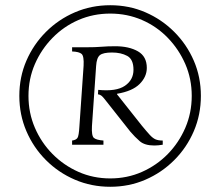

<svg xmlns="http://www.w3.org/2000/svg" viewBox="-20 -700 827 735"><path d="M402 15Q330 15 267 -12Q204 -39 156 -87Q108 -135 81 -198Q54 -261 54 -333Q54 -405 81 -467.5Q108 -530 156 -578Q204 -626 267 -653Q330 -680 402 -680Q474 -680 536.5 -653Q599 -626 647 -578Q695 -530 722 -467.5Q749 -405 749 -333Q749 -261 722 -198Q695 -135 647 -87Q599 -39 536.5 -12Q474 15 402 15ZM402 -17Q467 -17 523.5 -42Q580 -67 622.5 -110.5Q665 -154 689.5 -211Q714 -268 714 -333Q714 -398 689.5 -454.5Q665 -511 622.5 -555Q580 -599 523.5 -623.5Q467 -648 402 -648Q337 -648 280.5 -623.5Q224 -599 181 -555Q138 -511 113.5 -454.5Q89 -398 89 -333Q89 -268 113.5 -211Q138 -154 181 -110.5Q224 -67 280.5 -42Q337 -17 402 -17ZM571 -143Q534 -143 515 -159.5Q496 -176 479 -196L381 -320Q374 -329 368.5 -333.5Q363 -338 355 -339L356 -356Q425 -349 458 -371.5Q491 -394 491 -433Q491 -473 467 -486Q443 -499 409 -499Q375 -499 362.5 -489Q350 -479 348 -448L332 -217Q330 -180 339.5 -172Q349 -164 376 -162V-146H256V-162Q271 -164 276.5 -172Q282 -180 284 -217L300 -448Q302 -485 292.5 -493.5Q283 -502 256 -503V-519H307Q346 -519 368.5 -521Q391 -523 421 -523Q474 -523 508 -503.5Q542 -484 542 -440Q542 -406 514.5 -378.5Q487 -351 428 -341V-339L523 -219Q542 -196 553.5 -183.5Q565 -171 575.5 -166.5Q586 -162 603 -162V-146Q585 -143 571 -143Z"/></svg>

Font: Bona Nova
Style: Italic
Weight: 400
Italic angle: -4°
Designer: Mateusz Machalski
Foundry: Capitalics
Version: Version 4.001; ttfautohint (v1.8.3)